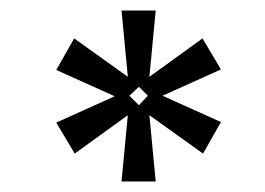

<svg xmlns="http://www.w3.org/2000/svg" viewBox="-20 -471 504 365"><path d="M400 -339 289 -289 400 -239 366 -179 264 -252 276 -126H211L223 -252L122 -179L87 -238L198 -288L87 -338L121 -398L223 -325L211 -451H276L264 -325L365 -398ZM226 -289 244 -271 261 -289 244 -306Z"/></svg>

Font: Bona Nova SC
Style: Bold
Weight: 700
Designer: Mateusz Machalski
Foundry: Capitalics
Version: Version 4.001; ttfautohint (v1.8.4.7-5d5b)